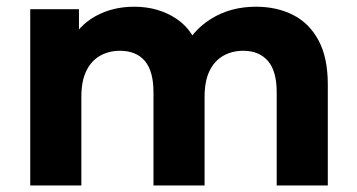

<svg xmlns="http://www.w3.org/2000/svg" viewBox="-20 -566 1089 586"><path d="M72.3 0V-537.9H221V-391.2L192.6 -434Q220.6 -488.8 272.3 -517.1Q324 -545.5 389.8 -545.5Q463.6 -545.5 519.1 -508.3Q574.6 -471.1 593 -393.8L537.9 -409Q564.9 -471.6 624.2 -508.5Q683.5 -545.5 761.3 -545.5Q825.1 -545.5 874.6 -520.3Q924.1 -495.1 952.3 -442.6Q980.5 -390.2 980.5 -307.8V0H824.5V-284.5Q824.5 -349.3 797.6 -380.2Q770.6 -411 722.5 -411Q688 -411 661.2 -395.6Q634.3 -380.2 619.4 -349.3Q604.4 -318.5 604.4 -270V0H448.4V-284.5Q448.4 -349.3 421.9 -380.2Q395.3 -411 346.4 -411Q311.9 -411 285.1 -395.6Q258.2 -380.2 243.3 -349.3Q228.3 -318.5 228.3 -270V0Z"/></svg>

Font: Montserrat Thin
Style: Regular
Weight: 100
Designer: Julieta Ulanovsky
Foundry: Julieta Ulanovsky
Version: Version 9.000